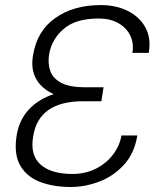

<svg xmlns="http://www.w3.org/2000/svg" viewBox="-20 -742 645 772"><path d="M196 -363.6Q148.4 -384.6 125.9 -423.7Q103.3 -462.7 112.6 -518.5Q128.2 -617.5 202.1 -669.6Q275.9 -721.6 384.9 -721.6Q446.4 -721.6 493.6 -698.2Q540.8 -674.7 564.6 -631.6Q588.4 -588.4 578.1 -529.5H512.4Q518.8 -568.2 503.6 -599.4Q488.3 -630.7 455.6 -649.1Q422.9 -667.6 376.8 -667.6Q284.1 -667.6 235.8 -625.5Q187.5 -583.5 177.6 -523.8Q171.5 -486.9 182.2 -456.7Q192.8 -426.5 226.6 -408.7Q260.3 -391 322.4 -391H396.3L395.2 -383.5L387.4 -334.9H314.3Q135.7 -334.9 113.6 -194.6Q100.1 -119.3 142.4 -81Q184.7 -42.6 271.3 -42.6Q323.9 -42.6 365.8 -63.9Q407.7 -85.2 434.5 -120.6Q461.3 -155.9 468.4 -197.4H532.3Q520.2 -125 478.2 -79.2Q436.1 -33.4 378.9 -11.7Q321.7 9.9 264.2 9.9Q195 9.9 141.2 -10.5Q87.4 -30.9 61.1 -76.9Q34.8 -122.9 47.2 -198.9Q57.2 -259.6 95.7 -301.3Q134.2 -343 196 -363.6Z"/></svg>

Font: Inter Extra Light  BETA
Style: Italic
Weight: 200
Italic angle: 9.39999°
Designer: Rasmus Andersson
Foundry: rsms
Version: Version 3.011;git-f93a4a705